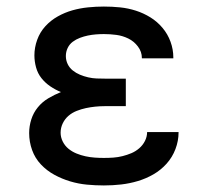

<svg xmlns="http://www.w3.org/2000/svg" viewBox="-20 -558 640 586"><path d="M297 8Q271 8 245 5.5Q219 3 194 -4.5Q169 -12 146 -24.5Q123 -37 105 -56Q87 -75 78 -100Q69 -125 69 -152Q69 -173 75.5 -193.5Q82 -214 95.5 -230.5Q109 -247 127.5 -258Q146 -269 166 -277Q149 -284 133.5 -294.5Q118 -305 106.5 -319.5Q95 -334 90 -352.5Q85 -371 85 -389Q85 -413 93.5 -436.5Q102 -460 118.5 -478Q135 -496 156.5 -508Q178 -520 201 -526.5Q224 -533 248.5 -535.5Q273 -538 297 -538Q322 -538 346.5 -535.5Q371 -533 394.5 -525.5Q418 -518 439 -505Q460 -492 476 -473Q492 -454 500.5 -430.5Q509 -407 509 -383Q509 -382 509 -381.5Q509 -381 509 -380H413Q413 -380 413 -380.5Q413 -381 413 -381Q413 -400 401 -416Q389 -432 371.5 -440.5Q354 -449 335 -451.5Q316 -454 297 -454Q285 -454 272.5 -453Q260 -452 248 -449.5Q236 -447 224 -442.5Q212 -438 202 -430.5Q192 -423 186.5 -411.5Q181 -400 181 -387Q181 -374 186.5 -362.5Q192 -351 202 -343Q212 -335 224 -330Q236 -325 249 -322Q262 -319 274.5 -318.5Q287 -318 300 -318H364V-234H300Q285 -234 270.5 -232.5Q256 -231 242 -228Q228 -225 214 -219.5Q200 -214 189 -204.5Q178 -195 171.5 -181.5Q165 -168 165 -153Q165 -139 171.5 -126Q178 -113 189 -104Q200 -95 213.5 -89.5Q227 -84 241 -81Q255 -78 269 -77Q283 -76 297 -76Q312 -76 326 -77Q340 -78 354 -81.5Q368 -85 381 -90.5Q394 -96 405 -105.5Q416 -115 422.5 -128Q429 -141 429 -155H525Q525 -155 525 -154.5Q525 -154 525 -154Q525 -128 515.5 -103Q506 -78 488.5 -58.5Q471 -39 448.5 -26Q426 -13 401 -5.5Q376 2 350 5Q324 8 297 8Z"/></svg>

Font: Iosevka Curly Medium Extended
Style: Regular
Weight: 500
Width: 7
Monospace: yes
Designer: Belleve Invis
Foundry: Belleve Invis
Version: Version 11.1.0; ttfautohint (v1.8.3)